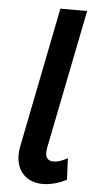

<svg xmlns="http://www.w3.org/2000/svg" viewBox="-54 -776 416 814"><g transform="rotate(5 154.5 -368.5)"><path d="M169.5 -742H283.5L165.5 -152Q159.5 -119.5 168.2 -106.8Q177 -94 196.5 -94Q211.5 -94 225.8 -99.2Q240 -104.5 256.5 -113L260.5 -22Q232.5 -7.5 206.5 -1.2Q180.5 5 159.5 5Q130.5 5 107 -5.5Q83.5 -16 68.8 -35.8Q54 -55.5 49 -84Q44 -112.5 51.5 -149Z"/></g></svg>

Font: Argentum Sans
Style: Italic
Weight: 400
Italic angle: -11.3099°
Designer: Julieta Ulanovsky, Owen Earl, Rasmus Andersson, Cristiano Sobral
Foundry: The Argentum Sans Project Authors
Version: Version 3.131; ttfautohint (v1.8.4.7-5d5b-dirty)